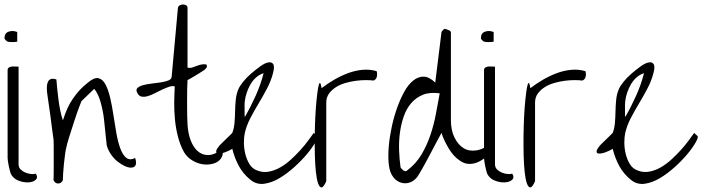

<svg xmlns="http://www.w3.org/2000/svg" viewBox="-20 -752 3138 858"><path d="M14 -46V-439Q14 -447 21 -451Q28 -455 37.5 -455Q47 -455 54.5 -454.5Q62 -454 63 -454V-18Q63 -4 72 5Q81 14 93 19Q105 24 118 25.5Q131 27 140 24Q151 41 139.5 51.5Q128 62 106.5 63Q85 64 62 55Q39 46 28 24Q27 22 24.5 12.5Q22 3 19.5 -8.5Q17 -20 15.5 -30.5Q14 -41 14 -46ZM57 -609V-566Q54 -565 48 -564.5Q42 -564 35 -564Q28 -564 22 -564.5Q16 -565 14 -566Q11 -567 5.5 -572.5Q0 -578 0 -581Q0 -604 18.5 -610.5Q37 -617 57 -609Z M220 16V-94Q220 -120 219 -131Q218 -135 216 -151Q214 -167 211 -189.5Q208 -212 205 -236Q202 -260 198.5 -281.5Q195 -303 193 -319.5Q191 -336 190 -342Q189 -353 189.5 -365Q190 -377 194 -386Q198 -395 206.5 -398.5Q215 -402 232 -397Q233 -380 235.5 -357Q238 -334 241 -309Q244 -284 249 -259.5Q254 -235 261 -214Q271 -245 281.5 -268Q292 -291 305 -310Q318 -329 334 -347Q350 -365 373 -383Q401 -407 420 -402.5Q439 -398 451.5 -374.5Q464 -351 472.5 -314.5Q481 -278 487 -237Q493 -196 500 -157Q507 -118 517.5 -89Q528 -60 544 -47Q560 -34 584 -46Q591 -24 586 -14Q581 -4 568 -3Q555 -2 538.5 -9.5Q522 -17 505.5 -30Q489 -43 476 -62Q463 -81 457 -102Q455 -116 452 -149.5Q449 -183 444.5 -221Q440 -259 429.5 -296Q419 -333 401 -355L344 -300Q342 -296 332.5 -270.5Q323 -245 312 -211Q301 -177 290 -142.5Q279 -108 275 -87Q273 -80 270.5 -60.5Q268 -41 265.5 -18Q263 5 262 25Q261 45 261 53Q254 68 240 68Q226 68 219 53Q220 42 220 16Z M761 -366Q749 -369 735 -364Q721 -359 704.5 -351.5Q688 -344 671 -335Q654 -326 639 -322Q624 -318 612 -320.5Q600 -323 593 -338Q586 -351 594.5 -359Q603 -367 619.5 -371.5Q636 -376 658 -378.5Q680 -381 699.5 -384Q719 -387 732.5 -392.5Q746 -398 747 -408L775 -716Q776 -724 783 -728Q790 -732 797.5 -732Q805 -732 811.5 -728.5Q818 -725 818 -716V-450Q829 -447 839.5 -450.5Q850 -454 860.5 -458Q871 -462 881.5 -464Q892 -466 902 -464Q908 -455 901 -447Q894 -439 888 -436L874 -427Q864 -421 853 -414Q842 -407 831.5 -401.5Q821 -396 818 -394Q817 -383 816.5 -355Q816 -327 816 -295.5Q816 -264 816.5 -236Q817 -208 818 -196Q820 -158 831.5 -126.5Q843 -95 863 -77Q883 -59 910 -59Q937 -59 973 -85Q979 -67 972 -52Q965 -37 951 -28.5Q937 -20 916.5 -17.5Q896 -15 875.5 -20Q855 -25 835.5 -37.5Q816 -50 803 -71Q786 -101 776 -138.5Q766 -176 762 -216Q758 -256 758.5 -295Q759 -334 761 -366Z M1018 -87Q1012 -83 1002.5 -78.5Q993 -74 983 -70.5Q973 -67 963 -66Q953 -65 949 -68Q945 -71 946.5 -78.5Q948 -86 961 -102Q963 -104 971.5 -112.5Q980 -121 990 -130.5Q1000 -140 1008 -148Q1016 -156 1018 -158Q1026 -179 1028 -203.5Q1030 -228 1030.5 -254Q1031 -280 1033.5 -306Q1036 -332 1046 -355Q1051 -367 1066.5 -386.5Q1082 -406 1102.5 -423.5Q1123 -441 1143 -455.5Q1163 -470 1178.5 -473Q1194 -476 1201 -465.5Q1208 -455 1200 -425Q1191 -390 1173 -356Q1155 -322 1135.5 -289.5Q1116 -257 1099 -224.5Q1082 -192 1074 -158Q1070 -140 1070 -115Q1070 -90 1076 -65Q1082 -40 1094.5 -19Q1107 2 1130 10Q1155 20 1181.5 15Q1208 10 1232.5 -4Q1257 -18 1279.5 -38.5Q1302 -59 1322 -81Q1342 -103 1357 -123.5Q1372 -144 1382 -158L1397 -144Q1402 -140 1389.5 -117Q1377 -94 1353 -65Q1329 -36 1296.5 -6.5Q1264 23 1230 43.5Q1196 64 1162 69Q1128 74 1101 53Q1067 26 1047.5 -10Q1028 -46 1018 -87ZM1074 -229Q1100 -274 1122.5 -324Q1145 -374 1158 -425Q1139 -419 1124 -405.5Q1109 -392 1099 -374.5Q1089 -357 1082.5 -337.5Q1076 -318 1074 -300Q1073 -295 1073 -285Q1073 -275 1073 -264Q1073 -253 1073 -243Q1073 -233 1074 -229Z M1417 -358Q1443 -378 1473 -395.5Q1503 -413 1535 -425Q1567 -437 1600 -440Q1633 -443 1663 -434Q1667 -423 1664 -409.5Q1661 -396 1649 -392Q1636 -394 1615 -394Q1594 -394 1570.5 -391Q1547 -388 1523 -381Q1499 -374 1480.5 -362Q1462 -350 1450 -333.5Q1438 -317 1438 -293V58Q1426 85 1417 85.5Q1408 86 1401.5 67.5Q1395 49 1391.5 15.5Q1388 -18 1387 -58.5Q1386 -99 1386.5 -143.5Q1387 -188 1389 -229Q1391 -270 1394.5 -304.5Q1398 -339 1401.5 -359Q1405 -379 1409 -381Q1413 -383 1417 -358Z M1925 -383 1953 -609Q1954 -612 1959.5 -617.5Q1965 -623 1967 -623Q1971 -623 1975.5 -621Q1980 -619 1984.5 -617.5Q1989 -616 1992 -613Q1995 -610 1995 -609V-214Q1995 -170 2011 -137.5Q2027 -105 2051.5 -90Q2076 -75 2109 -80Q2142 -85 2178 -115Q2190 -115 2189 -105Q2188 -95 2179.5 -81.5Q2171 -68 2155 -53.5Q2139 -39 2120 -29.5Q2101 -20 2079.5 -19.5Q2058 -19 2038 -32Q2021 -43 2008 -57.5Q1995 -72 1985 -89Q1975 -106 1966.5 -123.5Q1958 -141 1953 -158Q1949 -151 1941.5 -137Q1934 -123 1924 -104.5Q1914 -86 1904 -66.5Q1894 -47 1884 -29Q1874 -11 1866 3.5Q1858 18 1854 24Q1842 46 1825.5 56.5Q1809 67 1790.5 67Q1772 67 1755.5 56.5Q1739 46 1728 24Q1719 5 1716.5 -27Q1714 -59 1717.5 -99.5Q1721 -140 1730.5 -184.5Q1740 -229 1754 -268.5Q1768 -308 1786 -341Q1804 -374 1826.5 -392Q1849 -410 1873.5 -409.5Q1898 -409 1925 -383ZM1799 10Q1839 -20 1863.5 -61.5Q1888 -103 1903.5 -149Q1919 -195 1928 -243.5Q1937 -292 1945 -335Q1901 -341 1870 -328.5Q1839 -316 1817.5 -291Q1796 -266 1784 -231Q1772 -196 1767 -157.5Q1762 -119 1763.5 -79Q1765 -39 1770 -4Q1771 -2 1774 1.5Q1777 5 1781.5 8.5Q1786 12 1790.5 13Q1795 14 1799 10Z M2143 -46V-439Q2143 -447 2150 -451Q2157 -455 2166.5 -455Q2176 -455 2183.5 -454.5Q2191 -454 2192 -454V-18Q2192 -4 2201 5Q2210 14 2222 19Q2234 24 2247 25.5Q2260 27 2269 24Q2280 41 2268.5 51.5Q2257 62 2235.5 63Q2214 64 2191 55Q2168 46 2157 24Q2156 22 2153.5 12.5Q2151 3 2148.5 -8.5Q2146 -20 2144.5 -30.5Q2143 -41 2143 -46ZM2186 -609V-566Q2183 -565 2177 -564.5Q2171 -564 2164 -564Q2157 -564 2151 -564.5Q2145 -565 2143 -566Q2140 -567 2134.5 -572.5Q2129 -578 2129 -581Q2129 -604 2147.5 -610.5Q2166 -617 2186 -609Z M2350 -358Q2376 -378 2406 -395.5Q2436 -413 2468 -425Q2500 -437 2533 -440Q2566 -443 2596 -434Q2600 -423 2597 -409.5Q2594 -396 2582 -392Q2569 -394 2548 -394Q2527 -394 2503.5 -391Q2480 -388 2456 -381Q2432 -374 2413.5 -362Q2395 -350 2383 -333.5Q2371 -317 2371 -293V58Q2359 85 2350 85.5Q2341 86 2334.5 67.5Q2328 49 2324.5 15.5Q2321 -18 2320 -58.5Q2319 -99 2319.5 -143.5Q2320 -188 2322 -229Q2324 -270 2327.5 -304.5Q2331 -339 2334.5 -359Q2338 -379 2342 -381Q2346 -383 2350 -358Z M2718 -87Q2712 -83 2702.5 -78.5Q2693 -74 2683 -70.5Q2673 -67 2663 -66Q2653 -65 2649 -68Q2645 -71 2646.5 -78.5Q2648 -86 2661 -102Q2663 -104 2671.5 -112.5Q2680 -121 2690 -130.5Q2700 -140 2708 -148Q2716 -156 2718 -158Q2726 -179 2728 -203.5Q2730 -228 2730.5 -254Q2731 -280 2733.5 -306Q2736 -332 2746 -355Q2751 -367 2766.5 -386.5Q2782 -406 2802.5 -423.5Q2823 -441 2843 -455.5Q2863 -470 2878.5 -473Q2894 -476 2901 -465.5Q2908 -455 2900 -425Q2891 -390 2873 -356Q2855 -322 2835.5 -289.5Q2816 -257 2799 -224.5Q2782 -192 2774 -158Q2770 -140 2770 -115Q2770 -90 2776 -65Q2782 -40 2794.5 -19Q2807 2 2830 10Q2855 20 2881.5 15Q2908 10 2932.5 -4Q2957 -18 2979.5 -38.5Q3002 -59 3022 -81Q3042 -103 3057 -123.5Q3072 -144 3082 -158L3097 -144Q3102 -140 3089.5 -117Q3077 -94 3053 -65Q3029 -36 2996.5 -6.5Q2964 23 2930 43.5Q2896 64 2862 69Q2828 74 2801 53Q2767 26 2747.5 -10Q2728 -46 2718 -87ZM2774 -229Q2800 -274 2822.5 -324Q2845 -374 2858 -425Q2839 -419 2824 -405.5Q2809 -392 2799 -374.5Q2789 -357 2782.5 -337.5Q2776 -318 2774 -300Q2773 -295 2773 -285Q2773 -275 2773 -264Q2773 -253 2773 -243Q2773 -233 2774 -229Z"/></svg>

Font: Liu Jian Mao Cao
Style: Regular
Weight: 400
Designer: ZhongQi
Foundry: ZhongQi
Version: Version 1.001